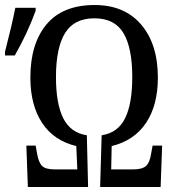

<svg xmlns="http://www.w3.org/2000/svg" viewBox="-55 -745 698 765"><path d="M-35 -539Q-7 -647 6 -714H87V-702Q54 -612 4 -524H-35ZM50 -165H87L93 -132Q99 -97 113 -83.5Q127 -70 164 -70H253L249 -163Q160 -184 113 -255Q66 -326 66 -436Q66 -571 130.5 -648Q195 -725 322 -725Q441 -725 507.5 -647Q574 -569 574 -436Q574 -326 527 -255.5Q480 -185 390 -163L388 -70H475Q512 -70 527 -84Q542 -98 547 -132L553 -165H591L585 0H344L350 -206Q415 -216 443.5 -274Q472 -332 472 -438Q472 -554 437 -613Q402 -672 321 -672Q240 -672 204 -613Q168 -554 168 -438Q168 -332 197 -274Q226 -216 291 -206L296 0H56Z"/></svg>

Font: Noto Serif Cond
Style: Regular
Weight: 400
Width: 3
Designer: Monotype Design Team
Foundry: Monotype Imaging Inc.
Version: Version 1.001